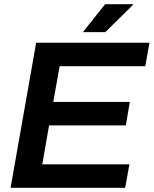

<svg xmlns="http://www.w3.org/2000/svg" viewBox="-20 -888 727 908"><path d="M30 0 151 -686H687L667 -575H262L232 -406H594L575 -295H212L180 -111H592L572 0ZM372 -736 477 -868H609V-865L478 -736Z"/></svg>

Font: Archivo SemiBold SemiBold
Style: Italic
Weight: 600
Italic angle: -10°
Version: Version 2.001